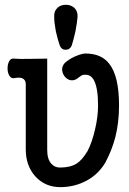

<svg xmlns="http://www.w3.org/2000/svg" viewBox="-20 -768 540 804"><path d="M304.7 -696.3Q306.6 -720.7 291 -735.4Q276.4 -748 255.9 -748Q234.4 -748 220.7 -735.4Q205.1 -720.7 207 -696.3Q207 -672.9 213.9 -636.7Q221.7 -601.6 230.5 -577.1Q237.3 -559.6 254.9 -559.6Q272.5 -559.6 280.3 -577.1Q288.1 -601.6 295.9 -636.7Q302.7 -671.9 304.7 -696.3ZM478.5 -326.2Q478.5 -449.2 437.5 -501Q404.3 -543.9 337.9 -543.9Q325.2 -543.9 302.7 -535.2Q279.3 -526.4 258.8 -510.7Q242.2 -499 240.2 -480.5Q239.3 -464.8 249 -450.2Q258.8 -436.5 273.4 -432.6Q290 -428.7 305.7 -440.4L307.6 -442.4Q319.3 -450.2 323.2 -453.1Q330.1 -455.1 337.9 -455.1Q361.3 -455.1 374 -430.7Q390.6 -398.4 390.6 -326.2Q390.6 -279.3 377.9 -225.6Q365.2 -170.9 346.7 -135.7Q324.2 -97.7 300.8 -83Q274.4 -66.4 231.4 -66.4Q209 -66.4 195.3 -82Q177.7 -100.6 177.7 -140.6V-522.5Q148.4 -521.5 105.5 -521.5Q57.6 -520.5 38.1 -522.5Q25.4 -524.4 18.6 -511.7Q11.7 -500 11.7 -481.4Q11.7 -463.9 18.6 -452.1Q25.4 -439.5 38.1 -440.4Q60.5 -445.3 73.2 -440.4Q87.9 -433.6 87.9 -416V-142.6Q87.9 -73.2 128.9 -28.3Q169.9 15.6 232.4 15.6Q284.2 15.6 329.1 -4.9Q387.7 -31.2 420.9 -86.9Q448.2 -137.7 462.9 -193.4Q478.5 -254.9 478.5 -326.2Z"/></svg>

Font: GungsuhChe
Style: Regular
Weight: 400
Monospace: yes
Version: Version 2.21